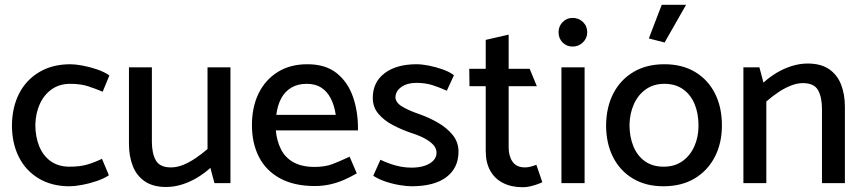

<svg xmlns="http://www.w3.org/2000/svg" viewBox="-20 -767 3614 804"><path d="M407 -102Q376 -87 345.5 -78Q315 -69 271 -69Q225 -69 193 -91.5Q161 -114 144.5 -154Q128 -194 128 -244Q129 -292 146.5 -331Q164 -370 196.5 -393Q229 -416 274 -416Q317 -416 348 -406Q379 -396 410 -383L438 -451Q417 -466 386 -476.5Q355 -487 325 -492.5Q295 -498 275 -498Q200 -498 145 -465.5Q90 -433 60.5 -376Q31 -319 30 -243Q30 -167 59 -109.5Q88 -52 142.5 -19.5Q197 13 271 13Q292 13 322.5 7.5Q353 2 384 -8.5Q415 -19 436 -33Z M849 -485V-143Q826 -123 799.5 -105Q773 -87 747 -76.5Q721 -66 696 -66Q649 -66 632.5 -95.5Q616 -125 616 -174V-485H520V-165Q520 -113 536 -72Q552 -31 586.5 -7.5Q621 16 676 16Q709 16 742.5 5.5Q776 -5 806.5 -23.5Q837 -42 861 -64L878 0H945V-485Z M1479 -221V-231Q1479 -302 1457.5 -363Q1436 -424 1389.5 -461Q1343 -498 1267 -498Q1195 -498 1143 -465.5Q1091 -433 1063 -376Q1035 -319 1035 -243Q1035 -167 1064.5 -109.5Q1094 -52 1153 -20Q1212 12 1298 12Q1332 12 1363 5Q1394 -2 1422 -14.5Q1450 -27 1474 -41L1444 -111Q1404 -92 1372.5 -80Q1341 -68 1298 -68Q1244 -68 1209 -87.5Q1174 -107 1156.5 -142Q1139 -177 1135 -221ZM1137 -286Q1142 -326 1157.5 -355Q1173 -384 1200 -400Q1227 -416 1264 -416Q1301 -416 1325.5 -400Q1350 -384 1365 -355Q1380 -326 1386 -286Z M1543 -31Q1564 -17 1593.5 -7Q1623 3 1653 8Q1683 13 1703 13Q1799 13 1849.5 -25.5Q1900 -64 1900 -132Q1900 -172 1875.5 -202Q1851 -232 1813.5 -253.5Q1776 -275 1736 -289Q1692 -304 1664.5 -320.5Q1637 -337 1636 -359Q1636 -385 1660.5 -402.5Q1685 -420 1723 -420Q1762 -420 1792.5 -410Q1823 -400 1851 -387L1881 -452Q1861 -467 1832 -477Q1803 -487 1774.5 -492.5Q1746 -498 1725 -498Q1640 -498 1590.5 -460.5Q1541 -423 1541 -357Q1541 -318 1565 -290Q1589 -262 1625.5 -243Q1662 -224 1700 -211Q1732 -201 1756 -188.5Q1780 -176 1794 -161Q1808 -146 1808 -127Q1808 -109 1795 -95Q1782 -81 1758.5 -73Q1735 -65 1703 -65Q1681 -65 1659 -69Q1637 -73 1615.5 -80.5Q1594 -88 1573 -98Z M2198 -479H2110V-622L2014 -600V-479H1945L1946 -406H2014V-135Q2014 -86 2033 -52Q2052 -18 2087 -0.5Q2122 17 2169 17Q2184 17 2199.5 13.5Q2215 10 2229 5Q2243 0 2251 -4L2226 -77Q2216 -73 2203.5 -69.5Q2191 -66 2179 -66Q2143 -66 2126.5 -89.5Q2110 -113 2110 -150V-406H2228Z M2428 0V-485H2331V0ZM2378 -572Q2403 -572 2421 -589.5Q2439 -607 2439 -632Q2439 -658 2421 -675Q2403 -692 2378 -692Q2353 -692 2336 -674.5Q2319 -657 2319 -632Q2319 -606 2336 -589Q2353 -572 2378 -572Z M2758 13Q2684 13 2630 -19.5Q2576 -52 2547 -109.5Q2518 -167 2518 -243Q2519 -319 2548.5 -376Q2578 -433 2632.5 -465.5Q2687 -498 2762 -498Q2837 -498 2891 -465.5Q2945 -433 2974 -375.5Q3003 -318 3003 -242Q3003 -167 2973 -109.5Q2943 -52 2888.5 -19.5Q2834 13 2758 13ZM2759 -69Q2805 -69 2837.5 -92Q2870 -115 2887.5 -154Q2905 -193 2905 -241Q2905 -292 2888.5 -331.5Q2872 -371 2840 -393.5Q2808 -416 2762 -416Q2717 -416 2684.5 -393Q2652 -370 2634.5 -331Q2617 -292 2616 -244Q2616 -194 2632.5 -154Q2649 -114 2681 -91.5Q2713 -69 2759 -69ZM2763 -589 2853 -747H2751L2697 -606Z M3189 0V-342Q3213 -363 3239 -380.5Q3265 -398 3291.5 -408.5Q3318 -419 3342 -419Q3389 -419 3405.5 -389.5Q3422 -360 3422 -311V0H3518V-320Q3518 -372 3502 -413Q3486 -454 3451.5 -477.5Q3417 -501 3362 -501Q3329 -501 3295.5 -490.5Q3262 -480 3232 -462Q3202 -444 3177 -421L3160 -485H3093V0Z"/></svg>

Font: Catamaran Medium
Style: Regular
Weight: 500
Designer: Pria Ravichandran
Version: Version 2.000